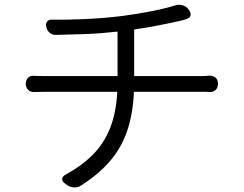

<svg xmlns="http://www.w3.org/2000/svg" viewBox="-20 -774 1040 820"><path d="M90 -417Q90 -433 100.5 -442.5Q111 -452 127 -450Q138 -450 146.5 -449.5Q155 -449 177 -449H482V-639Q410 -631 344 -628.5Q278 -626 220 -625Q205 -624 193 -633.5Q181 -643 178 -658Q174 -672 181 -681.5Q188 -691 203 -690Q262 -689 342.5 -692.5Q423 -696 504 -706Q571 -715 629 -726.5Q687 -738 728 -751Q743 -756 759.5 -751.5Q776 -747 786 -733L787 -731Q797 -718 793.5 -707Q790 -696 774 -692Q772 -691 768.5 -690Q765 -689 758 -687Q720 -678 664 -667Q608 -656 553 -648V-449H834Q848 -449 857 -449.5Q866 -450 874 -451Q891 -451 901 -442Q911 -433 911 -416Q911 -400 901 -390Q891 -380 874 -381Q865 -382 859.5 -382Q854 -382 836 -382H552Q548 -288 523.5 -216Q499 -144 451 -87.5Q403 -31 328 17Q315 27 297.5 26.5Q280 26 266 16L258 10Q245 1 245.5 -9.5Q246 -20 260 -28Q328 -65 375.5 -112.5Q423 -160 449.5 -225.5Q476 -291 481 -382H179Q155 -382 146.5 -381.5Q138 -381 127 -381Q111 -380 100.5 -390Q90 -400 90 -417Z"/></svg>

Font: Chiron GoRound TC N
Style: Regular
Weight: 350
Designer: Ryoko NISHIZUKA 西塚涼子 (kana, bopomofo & ideographs); Paul D. Hunt (Latin, Greek & Cyrillic); Sandoll Communications 산돌커뮤니
Foundry: Adobe
Version: Version 1.000;hotconv 1.1.1;makeotfexe 2.6.0